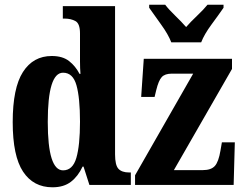

<svg xmlns="http://www.w3.org/2000/svg" viewBox="-20 -786 1033 816"><path d="M203 10Q251 10 281.5 -13.5Q312 -37 331 -78H335L360 0H536V-53H529Q498 -53 483.5 -68.5Q469 -84 469 -130V-760H247V-707H255Q281 -707 300.5 -696.5Q320 -686 320 -644V-583Q320 -554 320 -524.5Q320 -495 322 -472H318Q301 -505 273.5 -526.5Q246 -548 200 -548Q121 -548 77.5 -480Q34 -412 34 -267Q34 -123 78 -56.5Q122 10 203 10ZM248 -62Q183 -62 183 -268Q183 -477 248 -477Q290 -477 305 -423.5Q320 -370 320 -269Q320 -168 304.5 -115Q289 -62 248 -62ZM554 0H973L978 -181H923L917 -146Q909 -98 893 -80.5Q877 -63 842 -63H719L966 -493V-536H591L580 -374H637L644 -403Q654 -444 667.5 -458.5Q681 -473 710 -473H801L554 -41ZM708 -606H835Q848 -640 879 -682Q910 -724 930 -753V-766H862Q846 -746 818 -719.5Q790 -693 771 -671Q752 -693 724.5 -719.5Q697 -746 682 -766H614V-753Q634 -724 664.5 -682Q695 -640 708 -606Z"/></svg>

Font: Noto Serif ExtraCondensed Extra
Style: Regular
Weight: 800
Width: 3
Designer: Monotype Design Team
Foundry: Monotype Imaging Inc.
Version: Version 1.002